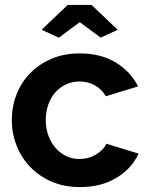

<svg xmlns="http://www.w3.org/2000/svg" viewBox="-20 -750 604 780"><path d="M149 -629 255 -730H352L458 -629L389 -597L304 -660L219 -597ZM28 -262Q28 -317 47 -366Q66 -415 102 -452Q138 -489 189 -511Q240 -533 304 -533Q390 -533 450.5 -496Q511 -459 541 -399L410 -359Q393 -388 365 -403.5Q337 -419 303 -419Q274 -419 249 -407.5Q224 -396 205.5 -375.5Q187 -355 176.5 -326Q166 -297 166 -262Q166 -227 177 -198Q188 -169 206.5 -148Q225 -127 250 -115.5Q275 -104 303 -104Q339 -104 369.5 -122Q400 -140 412 -166L543 -126Q516 -66 454 -28Q392 10 305 10Q241 10 190 -12Q139 -34 103 -71.5Q67 -109 47.5 -158.5Q28 -208 28 -262Z"/></svg>

Font: IngvarSans
Style: Bold
Weight: 700
Version: Version 3.000